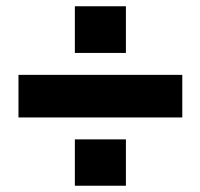

<svg xmlns="http://www.w3.org/2000/svg" viewBox="-20 -640 640 613"><path d="M219 -471V-620H382V-471ZM39 -401H562V-265H39ZM219 -47V-195H382V-47Z"/></svg>

Font: BDO Grotesk Black
Style: Regular
Weight: 900
Designer: Deni Anggara
Foundry: Lokal Container
Version: Version 2.000